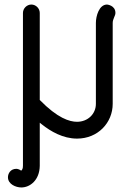

<svg xmlns="http://www.w3.org/2000/svg" viewBox="-20 -596 613 845"><path d="M476 -139V-495C476 -513 488 -526 488 -539C488 -573 451 -576 451 -576C416 -576 402 -525 402 -495V-139C402 -94 366 -60 319 -60C286 -60 233 -76 155 -156V-539C155 -559 138 -576 118 -576C98 -576 81 -559 81 -539V132V133C81 137 81 145 77 151C74 157 76 152 76 152C75 153 74 155 73 155C65 149 56 147 52 147C26 147 15 168 15 184C15 215 50 229 74 229C112 229 154 197 155 134V-56L165 -48C203 -18 257 14 319 14C411 14 476 -56 476 -139Z"/></svg>

Font: LS
Style: Regular
Weight: 400
Designer: BSozoo
Foundry: BSozoo
Version: Version 001.000